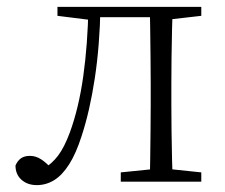

<svg xmlns="http://www.w3.org/2000/svg" viewBox="-20 -528 654 558"><path d="M87 10Q60 10 42.5 -5.5Q25 -21 25 -47Q31 -61 41 -68Q51 -75 67 -75Q84 -75 99.5 -65Q115 -55 133 -35V-26H103V-35Q131 -52 149 -76Q167 -100 183 -143Q209 -214 222 -306.5Q235 -399 237 -508H272Q270 -396 255.5 -300.5Q241 -205 217 -132Q201 -82 181 -50.5Q161 -19 137.5 -4.5Q114 10 87 10ZM147 -482V-508H250V-470H243ZM252 -478V-508H444V-478ZM331 0V-27L440 -38H460L565 -27V0ZM415 0Q416 -24 416.5 -64.5Q417 -105 417.5 -148.5Q418 -192 418 -226V-283Q418 -316 417.5 -359.5Q417 -403 416.5 -443.5Q416 -484 415 -508H482Q481 -484 480 -443.5Q479 -403 478.5 -359.5Q478 -316 478 -283V-226Q478 -192 478.5 -148.5Q479 -105 480 -64.5Q481 -24 482 0ZM448 -470V-508H565V-482L460 -470Z"/></svg>

Font: Noto Serif HK
Style: Regular
Weight: 200
Designer: Ryoko NISHIZUKA 西塚涼子 (kana & ideographs); Frank Grießhammer (Latin, Greek & Cyrillic); Wenlong ZHANG 张文龙 (bopomofo); San
Foundry: Adobe
Version: Version 2.001;hotconv 1.1.0;makeotfexe 2.6.0